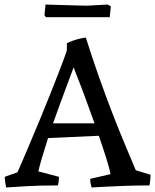

<svg xmlns="http://www.w3.org/2000/svg" viewBox="-20 -818 685 847"><path d="M7 9Q6 2 3.5 -11.5Q1 -25 1 -38L57 -58Q61 -66 75.5 -100Q90 -134 111.5 -184.5Q133 -235 157 -293Q181 -351 204 -409Q227 -467 246 -516Q265 -565 275 -596V-627Q283 -632 300 -638Q317 -644 334.5 -648Q352 -652 359 -652L361 -645Q387 -562 417 -477.5Q447 -393 477 -315.5Q507 -238 534 -174Q561 -110 579 -67L644 -47Q644 -34 642.5 -20.5Q641 -7 639 0Q581 0 528 2Q475 4 437 6Q399 8 384 9Q382 2 380 -8Q378 -18 378 -29L468 -50Q462 -78 448 -122.5Q434 -167 416 -219L192 -209Q179 -168 167.5 -130Q156 -92 149 -62L240 -38Q240 -15 235 0Q154 0 95.5 3.5Q37 7 7 9ZM214 -274H397Q376 -333 354 -392.5Q332 -452 313 -499L305 -521Q296 -497 281 -457Q266 -417 248.5 -369.5Q231 -322 214 -274ZM183 -742 176 -751 181 -798Q201 -797 228 -796.5Q255 -796 283.5 -795Q312 -794 334.5 -793.5Q357 -793 366 -793L455 -798L469 -790L464 -742Z"/></svg>

Font: Labrada
Style: Regular
Weight: 400
Designer: Mercedes Jáuregui
Foundry: Omnibus-Type Team
Version: Version 1.000; ttfautohint (v1.8.4.7-5d5b)